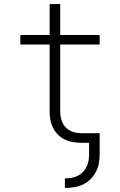

<svg xmlns="http://www.w3.org/2000/svg" viewBox="-20 -702 590 944"><path d="M299 222V175H302Q318 175 333.5 172Q349 169 363 162Q377 155 388 143.5Q399 132 406 117.5Q413 103 415.5 87.5Q418 72 418 56V0H379Q358 0 337.5 -3.5Q317 -7 298.5 -16Q280 -25 265 -40Q250 -55 240.5 -74Q231 -93 227.5 -113.5Q224 -134 224 -155V-483H80V-530H224V-682H276V-530H470V-483H276V-155Q276 -133 282 -112.5Q288 -92 302.5 -76.5Q317 -61 337.5 -54Q358 -47 379 -47H470V56Q470 79 466 101Q462 123 451.5 143Q441 163 425 179Q409 195 389 204.5Q369 214 346.5 218Q324 222 302 222Z"/></svg>

Font: Lode Dark Term
Style: Regular
Weight: 400
Monospace: yes
Designer: Belleve Invis
Foundry: Belleve Invis
Version: Version 29.2.0